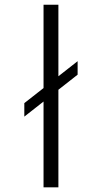

<svg xmlns="http://www.w3.org/2000/svg" viewBox="-20 -802 436 822"><path d="M230 -417.7V0H166.4V-367.3L84.1 -302.7V-360.5L166.4 -425V-781.8H230V-475.5L312.3 -540V-482.3Z"/></svg>

Font: Spartan
Style: Regular
Weight: 400
Designer: Matt Bailey, Mirko Velimirovic
Foundry: Matt Bailey
Version: Version 1.005